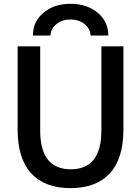

<svg xmlns="http://www.w3.org/2000/svg" viewBox="-20 -974 734 1005"><path d="M190.4 -731.4V-291Q190.4 -87.9 350.6 -87.9Q510.7 -87.9 510.7 -291V-731.4H626V-295.9Q626 -143.6 554.7 -66.4Q483.4 10.7 349.1 10.7Q214.8 10.7 143.6 -66.4Q72.3 -143.6 72.3 -295.9V-731.4ZM546.9 -788.1H454.1Q452.1 -825.2 421.9 -848.6Q391.6 -872.1 349.1 -872.1Q306.6 -872.1 276.4 -848.6Q246.1 -825.2 244.1 -788.1H152.3Q152.3 -861.3 208 -907.7Q263.7 -954.1 349.1 -954.1Q434.6 -954.1 490.7 -907.7Q546.9 -861.3 546.9 -788.1Z"/></svg>

Font: Gen Shin Gothic Medium
Style: Regular
Weight: 500
Designer: [Source Han Sans]
Ryoko NISHIZUKA  (kana & ideographs); Paul D. Hunt (Latin, Greek & Cyrillic); Wenlong ZHANG  (bopomofo
Version: Version 1.002.20150607